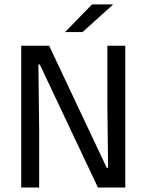

<svg xmlns="http://www.w3.org/2000/svg" viewBox="-20 -845 660 865"><path d="M201.4 -639 460.8 -89.1H467L463.7 -367.9V-639H544.4V0H421.3L159.2 -554.7H153L156.4 -262.4V0H75.6V-639ZM394.6 -825.1H488.5V-823.7L351.8 -700.4H274V-701.3Z"/></svg>

Font: Anek Latin Medium
Style: Regular
Weight: 500
Designer: Yesha Goshar
Foundry: Ek Type
Version: Version 1.003